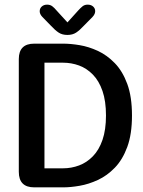

<svg xmlns="http://www.w3.org/2000/svg" viewBox="-20 -807 618 827"><path d="M252.5 -619Q284 -619 323 -612.5Q362 -606 401.5 -587.8Q441 -569.5 474.5 -535Q508 -500.5 528.2 -445.5Q548.5 -390.5 548.5 -309.5Q548.5 -229 528.2 -174Q508 -119 474.5 -84.5Q441 -50 401.5 -31.8Q362 -13.5 323 -6.8Q284 0 252.5 0H127.5Q61 0 61 -67V-552.5Q61 -619 127.5 -619ZM251 -82Q287.5 -82 320.8 -94.5Q354 -107 380.2 -134Q406.5 -161 421.5 -204.5Q436.5 -248 436.5 -309.5Q436.5 -371.5 421.5 -415Q406.5 -458.5 380.2 -485.5Q354 -512.5 320.8 -524.8Q287.5 -537 251 -537H171.5V-82ZM378.5 -734 340.5 -695.5Q323 -676.5 307.8 -666.5Q292.5 -656.5 270.5 -656.5Q248 -656.5 232.8 -666.5Q217.5 -676.5 200 -695.5L162.5 -734Q151 -746 151 -758.5Q151 -771 160 -779Q169 -787 183 -787Q196 -787 205 -780.2Q214 -773.5 223.5 -762L270.5 -710.5L317 -762Q326.5 -772.5 335.5 -779.8Q344.5 -787 357.5 -787Q372 -787 381 -779Q390 -771 390 -759Q390 -753.5 387.5 -747.2Q385 -741 378.5 -734Z"/></svg>

Font: Sono Medium
Style: Regular
Weight: 500
Designer: Tyler Finck
Foundry: Tyler Finck
Version: Version 2.112